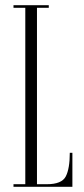

<svg xmlns="http://www.w3.org/2000/svg" viewBox="-20 -720 323 740"><path d="M32 0V-10H77.5V-690H32V-700H168V-690H122.5V-10H160.5Q218 -10 233.5 -40Q249 -70 249 -131H259V0Z"/></svg>

Font: Imbue 100pt ExtraLight
Style: Regular
Weight: 200
Designer: Tyler Finck
Foundry: Etcetera Type Company
Version: Version 1.102; ttfautohint (v1.8.3)